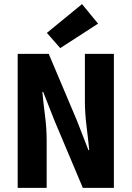

<svg xmlns="http://www.w3.org/2000/svg" viewBox="-20 -914 640 934"><path d="M66 0V-652H217L354 -328L410 -184H414Q409 -236 401 -300Q393 -364 393 -421V-652H534V0H383L246 -325L190 -467H186Q191 -414 199 -351.5Q207 -289 207 -231V0ZM273 -680 208 -754 379 -894 457 -799Z"/></svg>

Font: Source Code Pro ExtraLight
Style: Bold
Weight: 700
Monospace: yes
Version: Version 1.018;hotconv 1.0.116;makeotfexe 2.5.65601